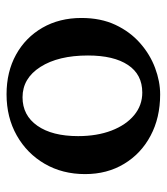

<svg xmlns="http://www.w3.org/2000/svg" viewBox="19 -526 514 592"><g transform="rotate(-90 276.0 -230.0)"><path d="M280.8 6.8Q209 6.8 153.6 -22.7Q98.1 -52.2 66.7 -104.5Q35.2 -156.7 35.2 -224.6Q35.2 -294.4 66.9 -349.1Q98.6 -403.8 154.3 -435.3Q210 -466.8 281.2 -466.8Q350.6 -466.8 403.6 -437.5Q456.5 -408.2 486.6 -356Q516.6 -303.7 516.6 -235.8Q516.6 -176.3 495.4 -131.1Q474.1 -85.9 439.2 -55.2Q404.3 -24.4 362.5 -8.8Q320.8 6.8 280.8 6.8ZM286.6 -48.3Q342.3 -48.3 371.6 -92.3Q400.9 -136.2 400.9 -215.8Q400.9 -307.1 365.7 -362.3Q330.6 -417.5 272 -417.5Q216.3 -417.5 184.3 -371.8Q152.3 -326.2 152.3 -246.1Q152.3 -188 169.4 -143.3Q186.5 -98.6 216.8 -73.5Q247.1 -48.3 286.6 -48.3Z"/></g></svg>

Font: Lateef SemiBold
Style: Regular
Weight: 600
Designer: SIL International
Foundry: SIL International
Version: Version 4.200